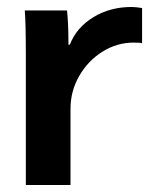

<svg xmlns="http://www.w3.org/2000/svg" viewBox="-20 -530 437 550"><path d="M54 -378Q54 -463 51 -500H172Q176 -461 176 -412V-402H180Q199 -451 247 -480.5Q295 -510 357 -510Q369 -510 387 -507V-406Q383 -408 363 -408Q315 -408 273.5 -382Q232 -356 207 -312.5Q182 -269 182 -219V0H54Z"/></svg>

Font: Sarabun
Style: Bold
Weight: 700
Designer: Suppakit Chalermlarp | Katatrad Co.,Ltd.
Foundry: Cadson Demak Co.,Ltd.
Version: Version 1.000; ttfautohint (v1.6)